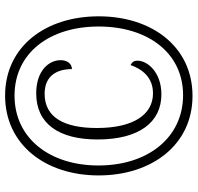

<svg xmlns="http://www.w3.org/2000/svg" viewBox="-31 -734 775 753"><g transform="rotate(-90 356.5 -357.5)"><path d="M357 10C548 10 669 -147 669 -358C669 -567 550 -725 358 -725C166 -725 45 -567 45 -358C45 -151 164 10 357 10ZM360 -27C194 -27 84 -164 84 -359C84 -549 190 -688 358 -688C525 -688 629 -551 629 -358C629 -166 526 -27 360 -27ZM363 -112C449 -112 495 -166 495 -206C495 -220 489 -227 478 -233C461 -185 428 -145 367 -145C284 -145 231 -221 231 -365C231 -494 273 -570 365 -570C439 -570 462 -518 462 -463C482 -463 497 -480 497 -507C497 -554 455 -603 367 -603C248 -603 186 -515 186 -362C186 -199 254 -112 363 -112Z"/></g></svg>

Font: Noto Serif Sinhala Condensed Light
Style: Regular
Weight: 300
Width: 3
Designer: Jelle Bosma - Monotype Design Team
Foundry: Monotype Imaging Inc.
Version: Version 2.007